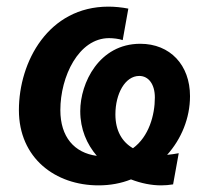

<svg xmlns="http://www.w3.org/2000/svg" viewBox="-20 -550 634 579"><path d="M277 9C312 9 345 3 375 -9C406 3 437 9 466 9C478 9 490 8 502 6L519 -88C508 -86 496 -84 484 -83C527 -131 553 -194 553 -260C553 -354 493 -418 403 -418C279 -418 222 -300 222 -215C222 -160 242 -115 272 -80C204 -89 162 -137 162 -218C162 -319 217 -435 309 -435C321 -435 339 -433 350 -429L367 -524C347 -528 325 -530 307 -530C126 -530 37 -364 37 -218C37 -73 147 9 277 9ZM328 -205C328 -267 357 -321 400 -321C428 -321 447 -296 447 -256C447 -203 429 -138 381 -103C348 -122 328 -156 328 -205Z"/></svg>

Font: Fixel Text 20240404 SemiBold
Style: Italic
Weight: 600
Width: 4
Italic angle: -10°
Designer: AlfaBravo + MacPaw
Foundry: Kyrylo Tkachov, Marchela Mozhyna, Serhii Makarenko, Maria Weinstein, Zakhar Kryvoshyya
Version: Version 1.211;Glyphs 3.2 (3225)